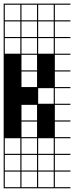

<svg xmlns="http://www.w3.org/2000/svg" viewBox="-20 -747 404 1046"><path d="M363.6 278.8H0V187.9H6.1V272.7H90.9V187.9H0V-727.3H363.6V-721.2H278.8V-636.4H363.6V-630.3H278.8V-545.5H363.6V-539.4H278.8V-454.5H363.6V-448.5H278.8V-363.6H363.6V-357.6H278.8V-272.7H363.6V-266.7H278.8V-181.8H363.6V-175.8H278.8V-90.9H363.6V-84.8H278.8V0H363.6V6.1H278.8V90.9H363.6V97H278.8V181.8H363.6V187.9H278.8V272.7H363.6ZM187.9 -636.4H272.7V-721.2H187.9ZM6.1 -636.4H90.9V-721.2H6.1ZM97 -636.4H181.8V-721.2H97ZM187.9 -545.5H272.7V-630.3H187.9ZM6.1 -545.5H90.9V-630.3H6.1ZM97 -545.5H181.8V-630.3H97ZM187.9 -454.5H272.7V-539.4H187.9ZM6.1 -454.5H90.9V-539.4H6.1ZM97 -454.5H181.8V-539.4H97ZM97 -363.6H181.8V-448.5H97ZM97 -272.7H181.8V-357.6H97ZM187.9 -181.8H272.7V-266.7H187.9ZM97 -90.9H181.8V-175.8H97ZM97 0H181.8V-84.8H97ZM187.9 90.9H272.7V6.1H187.9ZM97 90.9H181.8V6.1H97ZM6.1 90.9H90.9V6.1H6.1ZM97 181.8H181.8V97H97ZM6.1 181.8H90.9V97H6.1ZM272.7 97H187.9V181.8H272.7ZM181.8 272.7V187.9H97V272.7ZM272.7 272.7V187.9H187.9V272.7Z"/></svg>

Font: Micro 5 Charted
Style: Regular
Weight: 400
Designer: Sarah Cadigan-Fried
Version: Version 1.000; ttfautohint (v1.8.4.7-5d5b)